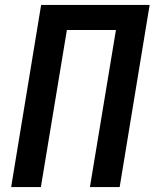

<svg xmlns="http://www.w3.org/2000/svg" viewBox="-20 -755 640 775"><path d="M25 0 146 -735H584L463 0H343L448 -634H250L145 0Z"/></svg>

Font: Iosevka Aile
Style: Bold Italic
Weight: 700
Italic angle: -9°
Designer: Belleve Invis
Foundry: Belleve Invis
Version: Version 28.0.1; ttfautohint (v1.8.4)